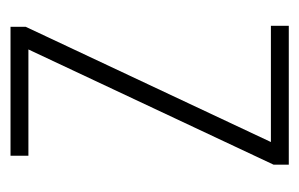

<svg xmlns="http://www.w3.org/2000/svg" viewBox="-122 -447 569 365"><g transform="rotate(-90 162.5 -264.5)"><path d="M296 0V-34H75L294 -500V-529H49V-495H251L32 -29V0Z"/></g></svg>

Font: Noto Sans Arabic UI Cn XLt
Style: Regular
Weight: 200
Width: 3
Designer: Monotype Design Team, Nadine Chahine and Nizar Qandah
Foundry: Monotype Imaging Inc.
Version: Version 2.010